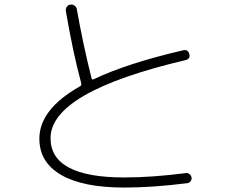

<svg xmlns="http://www.w3.org/2000/svg" viewBox="-20 -800 1040 855"><path d="M533.2 35.2Q349.6 35.2 252.4 -21Q155.3 -77.1 155.3 -182.6Q155.3 -313.5 336.9 -416Q343.8 -418.9 341.8 -428.7Q303.7 -571.3 273.4 -750Q271.5 -760.7 277.3 -769.5Q283.2 -778.3 293 -779.3Q303.7 -781.2 312.5 -774.4Q321.3 -767.6 322.3 -757.8Q349.6 -603.5 387.7 -451.2Q389.6 -443.4 397.5 -447.3Q547.9 -518.6 795.9 -576.2Q817.4 -581.1 823.2 -558.6Q828.1 -537.1 805.7 -532.2Q205.1 -390.6 205.1 -184.6Q205.1 -9.8 533.2 -9.8Q657.2 -9.8 808.6 -29.3Q817.4 -30.3 824.7 -23.9Q832 -17.6 833 -8.8Q834 0 828.6 7.3Q823.2 14.6 814.5 15.6Q661.1 35.2 533.2 35.2Z"/></svg>

Font: Rounded Mgen+ 1m light
Style: Regular
Weight: 200
Designer: [Source Han Sans]
Ryoko NISHIZUKA  (kana & ideographs); Paul D. Hunt (Latin, Greek & Cyrillic); Wenlong ZHANG  (bopomofo
Version: Version 1.059.20150602